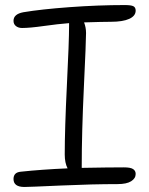

<svg xmlns="http://www.w3.org/2000/svg" viewBox="-20 -743 587 756"><path d="M76.2 -6.8Q33.2 -6.8 33.2 -38.1Q33.2 -64.5 62 -66.9Q144 -75.7 246.1 -80.1Q234.9 -101.6 234.9 -134.8Q234.9 -234.9 243.4 -408Q252 -581.1 252 -642.1V-651.9Q207.5 -648.4 152.3 -640.6Q97.2 -632.8 66.9 -632.8Q52.2 -632.8 42.7 -640.4Q33.2 -647.9 33.2 -661.1Q33.2 -687.5 71.8 -694.8Q141.1 -706.5 253.9 -714.8Q366.7 -723.1 471.2 -723.1Q496.1 -723.1 505.1 -718.5Q514.2 -713.9 514.2 -701.2Q514.2 -680.2 488.8 -668.7Q463.4 -657.2 417 -657.2Q385.7 -657.2 311 -654.8Q318.8 -635.3 318.8 -612.8Q318.8 -580.1 310.3 -400.9Q301.8 -221.7 301.8 -86.9V-82Q408.2 -84 467.8 -84Q493.7 -84 503.9 -77.4Q514.2 -70.8 514.2 -58.1Q514.2 -40.5 496.3 -29.3Q478.5 -18.1 442.9 -18.1Q345.7 -18.1 219.5 -12.5Q93.3 -6.8 76.2 -6.8Z"/></svg>

Font: Shantell Sans Bouncy
Style: Regular
Weight: 300
Designer: Stephen Nixon, Anya Danilova, Shantell Martin
Foundry: Arrow Type
Version: Version 1.006;[9816181b4]